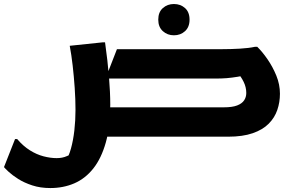

<svg xmlns="http://www.w3.org/2000/svg" viewBox="-59 -692 1490 972"><path d="M466.8 -148.7H1074.3Q1116.8 -148.7 1141.3 -158.1Q1165.9 -167.5 1176.8 -183.9Q1187.8 -200.2 1187.8 -221.3Q1187.8 -250.9 1174.1 -278.3Q1160.5 -305.7 1142.9 -323.8L1215.7 -317.8Q1173.8 -308.3 1143.8 -303.3Q1113.9 -298.4 1088 -296.3Q1062.2 -294.3 1031.8 -294.3H475.2L533 -443H1062.6Q1110 -443 1155.7 -445.7Q1201.4 -448.4 1231.4 -455H1243.4Q1269.1 -429.9 1295.3 -392Q1321.5 -354 1339.9 -309.3Q1358.2 -264.5 1358.2 -217.5Q1358.2 -174.3 1344.8 -135.2Q1331.4 -96 1301.2 -65.6Q1270.9 -35.1 1220.3 -17.6Q1169.7 0 1096 0H466.8ZM821.4 -513.3Q788.6 -513.3 765.4 -534.3Q742.2 -555.2 742.2 -592.5Q742.2 -630.5 765.4 -651.1Q788.6 -671.7 821.4 -671.7Q854.9 -671.7 877.8 -651.1Q900.6 -630.5 900.6 -592.5Q900.6 -555.2 877.8 -534.3Q854.9 -513.3 821.4 -513.3ZM28 12Q58 47.3 92 68.7Q125.9 90.1 161.2 99.3Q196.5 108.5 227.8 108.5Q257.2 108.5 279.1 98.5Q300.9 88.5 314.6 84.6L272.3 124.6Q289.1 100.4 300.3 59.8Q311.6 19.2 317.4 -31.5Q323.2 -82.2 323.2 -135.2Q323.2 -189 319.2 -246.9Q315.2 -304.7 308.9 -360Q302.6 -415.2 294 -460.2L462 -477.8H472.8Q486.2 -382.8 492.7 -303.4Q499.2 -224 499.2 -162Q499.2 -50.6 476.6 29.5Q454 109.7 413.4 160.9Q372.7 212.1 317.3 236.1Q261.9 260 195.6 260Q145.3 260 104.2 246.5Q63.2 233 33.1 213.9Q3.1 194.8 -15.2 177.8Q-33.4 160.9 -38.8 154L17.2 12Z"/></svg>

Font: Kufam
Style: Regular
Weight: 400
Designer: Wael Morcos, Artur Schmal
Foundry: Original Type
Version: Version 1.301; ttfautohint (v1.8.3)